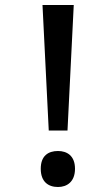

<svg xmlns="http://www.w3.org/2000/svg" viewBox="-20 -734 429 768"><path d="M175 -212H250L275 -714H150ZM143 -59C143 -7 173 14 212 14C248 14 280 -7 280 -59C280 -111 248 -130 212 -130C173 -130 143 -111 143 -59Z"/></svg>

Font: Noto Sans Bengali UI Medium
Style: Regular
Weight: 500
Designer: Jelle Bosma - Monotype Design Team
Foundry: Monotype Imaging Inc.
Version: Version 2.003